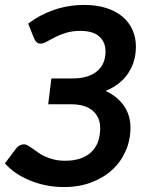

<svg xmlns="http://www.w3.org/2000/svg" viewBox="-34 -750 598 777"><path d="M80 -654.5Q126.5 -690 184.5 -710Q242.5 -730 307.5 -730Q357.5 -730 396.2 -717.5Q435 -705 461.5 -682.8Q488 -660.5 502 -629.5Q516 -598.5 516 -561.5Q516 -501 485 -454Q454 -407 393.5 -382Q441 -360 467.5 -321.8Q494 -283.5 494 -233.5Q494 -184 475 -140Q456 -96 421 -63.5Q386 -31 336.2 -12Q286.5 7 225 7Q187.5 7 152.5 0Q117.5 -7 86.8 -19.8Q56 -32.5 30.2 -50Q4.5 -67.5 -14 -89L31.5 -149.5Q37 -156.5 45.2 -161.2Q53.5 -166 62.5 -166Q71 -166 79.2 -161Q87.5 -156 97.8 -148.8Q108 -141.5 120.2 -132.8Q132.5 -124 148.2 -116.8Q164 -109.5 184.2 -104.5Q204.5 -99.5 230 -99.5Q297.5 -99.5 334.5 -133.8Q371.5 -168 371.5 -231.5Q371.5 -276 341.2 -302Q311 -328 253.5 -328H161L174 -432.5H259.5Q322.5 -432.5 357.8 -461Q393 -489.5 393 -542Q393 -579.5 368 -602.2Q343 -625 291 -625Q258 -625 232.8 -617Q207.5 -609 188.2 -599.2Q169 -589.5 155 -581.5Q141 -573.5 131 -573.5Q121 -573.5 115 -578.5Q109 -583.5 104.5 -593.5Z"/></svg>

Font: Lato 2
Style: Bold Italic
Weight: 700
Italic angle: -7°
Designer: Lukasz Dziedzic with Adam Twardoch and Botio Nikoltchev
Foundry: tyPoland Lukasz Dziedzic
Version: Version 2.015; 2015-08-06; http://www.latofonts.com/